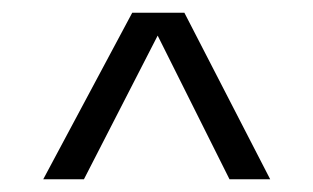

<svg xmlns="http://www.w3.org/2000/svg" viewBox="-20 -614 493 302"><path d="M112 -332H48L188 -594H270L405 -332H341L228 -558Z"/></svg>

Font: Hind Guntur Light
Style: Regular
Weight: 300
Designer: Manushi Parikh, Hitesh Malaviya
Foundry: Indian Type Foundry
Version: Version 1.002;PS 1.0;hotconv 1.0.86;makeotf.lib2.5.63406; tt